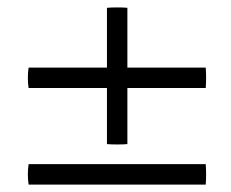

<svg xmlns="http://www.w3.org/2000/svg" viewBox="-20 -498 621 517"><path d="M57 -316H268V-477Q279 -478 296 -478Q313 -478 323 -477V-316H534Q536 -288 534 -261H323V-110Q313 -109 296 -109Q279 -109 268 -110V-261H57Q53 -288 57 -316ZM57 -56H534Q536 -28 534 -1H57Q53 -28 57 -56Z"/></svg>

Font: Tiro Telugu
Style: Italic
Weight: 400
Italic angle: -11°
Designer: Telugu: John Hudson & Fiona Ross, assisted by Kaja Sojewska. Latin: John Hudson with Paul Hanslow, assisted by Kaja Soje
Foundry: Tiro Typeworks Ltd.
Version: Version 1.52